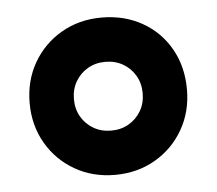

<svg xmlns="http://www.w3.org/2000/svg" viewBox="-37 -780 502 445"><g transform="rotate(-5 214.0 -557.0)"><path d="M214 -374Q162 -374 120.5 -398Q79 -422 55 -463.5Q31 -505 31 -557Q31 -609 55 -650.5Q79 -692 120.5 -716Q162 -740 214 -740Q267 -740 308.5 -716.5Q350 -693 373.5 -651.5Q397 -610 397 -557Q397 -505 373 -463.5Q349 -422 307.5 -398Q266 -374 214 -374ZM214 -477Q237 -477 255 -487.5Q273 -498 283.5 -516Q294 -534 294 -557Q294 -580 283.5 -598Q273 -616 255 -626.5Q237 -637 214 -637Q191 -637 173 -626.5Q155 -616 144.5 -598Q134 -580 134 -557Q134 -534 144.5 -516Q155 -498 173 -487.5Q191 -477 214 -477Z"/></g></svg>

Font: M PLUS 2 ExtraBold
Style: Regular
Weight: 800
Version: Version 1.001